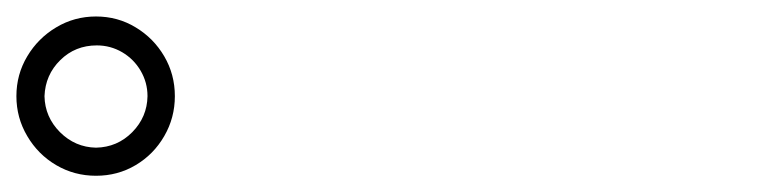

<svg xmlns="http://www.w3.org/2000/svg" viewBox="-56 -769 940 233"><path d="M-36.1 -652.3Q-36.1 -678.7 -22.9 -700.7Q-9.8 -722.7 12.2 -735.8Q34.2 -749 60.5 -749Q86.9 -749 108.6 -735.8Q130.4 -722.7 143.3 -700.7Q156.2 -678.7 156.2 -652.3Q156.2 -626 143.3 -603.8Q130.4 -581.5 108.6 -568.6Q86.9 -555.7 60.5 -555.7Q34.2 -555.7 12.2 -568.6Q-9.8 -581.5 -22.9 -603.8Q-36.1 -626 -36.1 -652.3ZM123 -652.3Q123 -668.9 114.7 -683.1Q106.4 -697.3 92.3 -705.6Q78.1 -713.9 61.5 -713.9Q35.2 -713.9 17.1 -696Q-1 -678.2 -2 -652.3Q-1.5 -627 16.8 -608.6Q35.2 -590.3 60.5 -589.8Q86.4 -590.3 104.5 -608.6Q122.6 -627 123 -652.3Z"/></svg>

Font: Pretendard GOV ExtraLight
Style: Regular
Weight: 200
Designer: Base glyphs from Inter by Rasmus Andersson; Hangeul glyphs from Noto Sans CJK(Source Han Sans) by Jang Soo-young and Kan
Foundry: Kil Hyung-jin
Version: Version 1.309